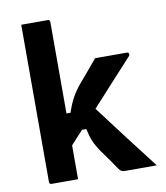

<svg xmlns="http://www.w3.org/2000/svg" viewBox="-84 -820 767 889"><g transform="rotate(-10 300.0 -375.0)"><path d="M211 0H87Q76 0 76 -11V-750H200Q211 -750 211 -739V-309H230Q244 -351 259.5 -378.5Q275 -406 298 -434Q318 -457 338 -481Q358 -505 386 -538H535Q545 -538 545 -529Q545 -526 544 -523.5Q543 -521 537 -515Q487 -460 439.5 -408.5Q392 -357 347 -307Q406 -229 463.5 -153Q521 -77 581 0H434Q422 0 416 -3Q410 -6 404 -14Q397 -25 377 -53.5Q357 -82 336 -111Q316 -140 306 -164Q296 -188 289 -222H269Q254 -206 239.5 -190.5Q225 -175 211 -159Z"/></g></svg>

Font: Recursive Sn Lnr St
Style: Bold
Weight: 700
Version: Version 1.079;hotconv 1.0.112;makeotfexe 2.5.65598; ttfautoh